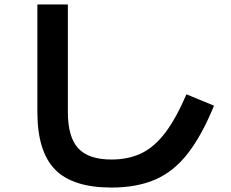

<svg xmlns="http://www.w3.org/2000/svg" viewBox="-20 -790 1040 863"><path d="M481 53Q307 53 227.5 -28Q148 -109 148 -287V-770H285V-287Q285 -174 331.5 -123.5Q378 -73 481 -73Q558 -73 616.5 -101.5Q675 -130 723.5 -194.5Q772 -259 818 -366L942 -315Q887 -181 824 -100Q761 -19 678 17Q595 53 481 53Z"/></svg>

Font: M PLUS 1 Code
Style: Bold
Weight: 700
Designer: Coji Morishita
Foundry: UNDERFOREST DESIGN
Version: Version 1.002